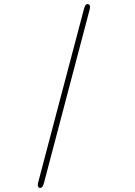

<svg xmlns="http://www.w3.org/2000/svg" viewBox="-20 -782 659 937"><path d="M407.5 -762Q413 -762 416.2 -758.2Q419.5 -754.5 419.5 -747.5Q419.5 -743.5 418 -737.5L194.5 111Q191.5 123 187 129Q182.5 135 175.5 135Q169.5 135 167 131Q164.5 127 164.5 121Q164.5 114.5 165.5 111L389.5 -737.5Q393 -750 396.8 -756Q400.5 -762 407.5 -762Z"/></svg>

Font: Sono Monospace ExtraLight
Style: Regular
Weight: 250
Version: Version 2.112